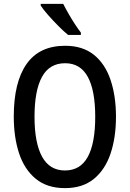

<svg xmlns="http://www.w3.org/2000/svg" viewBox="-20 -960 669 990"><path d="M578 -358Q578 -251 550 -168Q522 -85 464 -37.5Q406 10 315 10Q223 10 164.5 -38Q106 -86 78.5 -169Q51 -252 51 -359Q51 -536 117 -630Q183 -724 316 -724Q406 -724 464 -677.5Q522 -631 550 -548Q578 -465 578 -358ZM158 -358Q158 -223 197 -152Q236 -81 315 -81Q394 -81 432.5 -151Q471 -221 471 -358Q471 -494 432.5 -564Q394 -634 316 -634Q235 -634 196.5 -563.5Q158 -493 158 -358ZM306 -940Q317 -918 333 -890Q349 -862 366 -836Q383 -810 397 -792V-780H331Q310 -797 282 -825Q254 -853 228.5 -882Q203 -911 190 -931V-940Z"/></svg>

Font: Noto Sans Lao UI Cond Med
Style: Regular
Weight: 500
Width: 3
Designer: Monotype Design Team
Foundry: Monotype Imaging Inc.
Version: Version 2.000; ttfautohint (v1.8.4.7-5d5b)